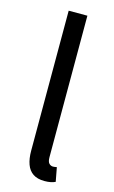

<svg xmlns="http://www.w3.org/2000/svg" viewBox="-114 -757 483 814"><g transform="rotate(15 127.5 -350.0)"><path d="M169.1 12Q138.2 12 118.9 -0.9Q99.6 -13.9 90.8 -38.3Q81.9 -62.7 81.9 -97.4V-712.2H164V-91.4Q164 -71.7 171.3 -64.1Q178.5 -56.5 188.5 -56.5Q192.1 -56.5 195.6 -57Q199.1 -57.5 205.1 -58.5L216.6 2.9Q208.2 7.2 196.3 9.6Q184.5 12 169.1 12Z"/></g></svg>

Font: Source Sans 3 Variable
Style: Regular
Weight: 200
Designer: Paul D. Hunt
Foundry: Adobe Systems Incorporated
Version: Version 3.026